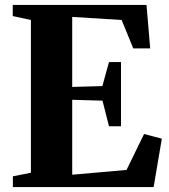

<svg xmlns="http://www.w3.org/2000/svg" viewBox="-20 -763 691 783"><path d="M106 -58.5V-681.5L32 -697.5V-743H577.5L592.5 -565.5H523.5L476 -681.5L274.5 -694V-408.5L397.5 -412L424.5 -510H473.5V-248H424.5L398 -352.5L274.5 -356V-50.5L496 -70L567.5 -216.5L640 -197.5L606.5 0H32.5V-44Z"/></svg>

Font: Merriweather 72pt ExtraBold
Style: Regular
Weight: 800
Version: Version 2.100